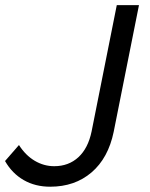

<svg xmlns="http://www.w3.org/2000/svg" viewBox="-28 -720 580 744"><path d="M424.5 -700H510.5L412.5 -209Q391.5 -107.5 326.8 -52Q262 3.5 166.5 3.5Q108.5 3.5 63.8 -22.2Q19 -48 -8.5 -96L45.5 -158Q71 -118 106.5 -97Q142 -76 182 -76Q238 -76 275.8 -110.8Q313.5 -145.5 327 -211Z"/></svg>

Font: Argentum Sans Light
Style: Italic
Weight: 300
Italic angle: -11.3°
Designer: Julieta Ulanovsky (font), Owen Earl (portions from Jones font), Cristiano Sobral (main changes and remaster)
Foundry: Julieta Ulanovsky (font), Owen Earl (portions from Jones font), Cristiano Sobral (main changes and remaster)
Version: Version 3.127